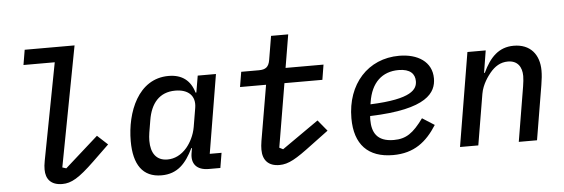

<svg xmlns="http://www.w3.org/2000/svg" viewBox="-49 -891 3098 1054"><g transform="rotate(-5 1500.5 -364.0)"><path d="M256 12.1C305.8 12.1 348.4 -12.4 435.4 -96.2L524.9 -182.5L468 -235.1L284.8 -71.7L263.5 -78.5L388.8 -740.1H114L100.1 -657.3H272.4L170.5 -123.2C166.5 -103.7 165.5 -88.4 165.5 -75.3C165.5 -23.8 192.5 12.1 256 12.1Z M802.6 12.1C892 12.1 938.6 -41.9 978.3 -122.5H981.9L976.9 -93.4C968 -38 996.1 0 1063.9 0H1127.5L1141.3 -82.4H1076.3L1148.4 -516H1047.9L1032.3 -424H1028.1C1008.5 -491.1 963.1 -528.1 887.8 -528.1C720.2 -528.1 650.2 -348 650.2 -189.6C650.2 -60 699.2 12.1 802.6 12.1ZM752.1 -182.5C752.1 -196.7 753.6 -211.6 756 -227.6L767.4 -295.5C782.3 -385.7 829.5 -444.6 917.6 -444.6C989.3 -444.6 1029.8 -406.6 1018.8 -340.6L1001.4 -236.9C993.6 -191.4 972.3 -152 950.3 -125.7C919 -89.1 881.7 -71.7 842.7 -71.7C780.9 -71.7 752.1 -115.1 752.1 -182.5Z M1452.4 12.1C1503.2 12.1 1545.8 -13.5 1636.4 -82L1731.5 -152.7L1681.5 -213.4L1479.8 -72.4L1459.5 -82.7L1518.5 -433.2H1727.6L1741.1 -516H1532L1562.5 -698.2H1468L1446 -567.1C1439.6 -529.1 1422.2 -516 1385.3 -516H1287.6L1273.8 -433.2H1417.3L1365.1 -127.8C1361.9 -110.4 1360.8 -92 1360.8 -80.3C1360.8 -22.4 1391.7 12.1 1452.4 12.1Z M2078.8 12.1C2195.3 12.1 2264.2 -44 2320.7 -132.8L2253.9 -175.4C2197.4 -98 2158 -70 2089.8 -70C1994.7 -70 1970.5 -125 1970.5 -191.4C1970.5 -194.2 1970.5 -203.1 1971.6 -212.4C2289.1 -221.9 2338.4 -311.8 2338.4 -387.8C2338.4 -479.8 2260.7 -528.1 2158.4 -528.1C1986.9 -528.1 1867.9 -397.4 1867.9 -208.8C1867.9 -64.3 1941.4 12.1 2078.8 12.1ZM1979 -276.3 1980.8 -287.6C1997.2 -395.2 2058.6 -450.3 2148.8 -450.3C2213.4 -450.3 2238.3 -420.5 2238.3 -381.7C2238.3 -337.4 2208.8 -285.2 1979 -276.3Z M2549 0 2595.9 -279.8C2604.8 -333.1 2638.5 -376.4 2650.9 -391.7C2677.9 -424.4 2709.2 -444.6 2750.7 -444.6C2804 -444.6 2827.8 -408 2827.8 -358.3C2827.8 -342.7 2825.6 -322.8 2822.1 -301.1L2772 0H2872.5L2922.6 -299.7C2927.9 -331 2930.4 -356.2 2930.4 -378.9C2930.4 -468.4 2880.7 -528.1 2789.8 -528.1C2707.4 -528.1 2657.7 -476.2 2619.3 -393.8H2615.1L2634.9 -516H2534.1L2448.2 0Z"/></g></svg>

Font: Margiela Mono Italic Medium It
Style: Regular
Weight: 500
Designer: Mike Abbink, Paul van der Laan, Pieter van Rosmalen
Foundry: Bold Monday
Version: Version 2.003 2021